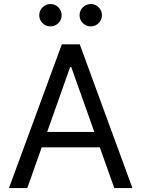

<svg xmlns="http://www.w3.org/2000/svg" viewBox="-20 -952 716 972"><path d="M118.2 0H25.4L293 -727.5H383.8L650.4 0H558.6L340.8 -612.3H335ZM152.3 -284.2H524.4V-206.1H152.3ZM439.5 -818.4Q416 -818.4 399.4 -835Q382.8 -851.6 382.8 -875Q382.8 -898.4 399.4 -915Q416 -931.6 439.5 -931.6Q462.9 -931.6 479.5 -915Q496.1 -898.4 496.1 -875Q496.1 -851.6 479.5 -835Q462.9 -818.4 439.5 -818.4ZM235.4 -818.4Q211.9 -818.4 195.3 -835Q178.7 -851.6 178.7 -875Q178.7 -898.4 195.3 -915Q211.9 -931.6 235.4 -931.6Q258.8 -931.6 275.4 -915Q292 -898.4 292 -875Q292 -851.6 275.4 -835Q258.8 -818.4 235.4 -818.4Z"/></svg>

Font: Inter V
Style: Weight 400 Optical size 14.0
Weight: 400
Designer: Rasmus Andersson
Foundry: rsms
Version: Version 4.000;git-4fc901f